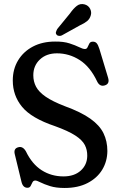

<svg xmlns="http://www.w3.org/2000/svg" viewBox="-20 -919 598 954"><path d="M301 15Q258.5 15 229 5.8Q199.5 -3.5 181.2 -12.8Q163 -22 155.5 -22Q145.5 -22 141.2 -13Q137 -4 132.2 5Q127.5 14 116.5 14Q93.5 14 86.5 -16.5L53 -154.5Q47 -181.5 71.5 -187.5Q93.5 -193.5 109 -166.5Q139 -104 187 -73.2Q235 -42.5 295.5 -42.5Q349 -42.5 381 -71.2Q413 -100 413.5 -144.5Q414 -174 401.5 -198.5Q389 -223 354 -245.8Q319 -268.5 252.5 -292.5Q136.5 -331.5 90 -387.8Q43.5 -444 43.5 -519Q43.5 -575.5 70 -619.2Q96.5 -663 143.8 -687.8Q191 -712.5 253.5 -712.5Q296 -713 325.2 -703.5Q354.5 -694 373 -684.8Q391.5 -675.5 402 -675.5Q411.5 -675.5 415.2 -684.8Q419 -694 424 -703Q429 -712 441.5 -712Q453.5 -712 460.5 -704Q467.5 -696 474 -675.5L517 -533Q526.5 -502 500 -494.5Q476 -487.5 463 -513.5Q428.5 -587 376.2 -620.5Q324 -654 263 -654Q210.5 -654 178 -623.2Q145.5 -592.5 145.5 -545Q145.5 -514 159.2 -488Q173 -462 207 -438.5Q241 -415 302 -391.5Q383 -362 429 -329.2Q475 -296.5 494.2 -257Q513.5 -217.5 513.5 -168.5Q513 -117 487.8 -75.5Q462.5 -34 415 -9.5Q367.5 15 301 15ZM327.5 -852Q345 -877 362 -890Q379 -903 401 -897Q419.5 -891.5 427.8 -875.2Q436 -859 431 -842.5Q426 -825 413 -814.2Q400 -803.5 377 -793L287 -743Q280.5 -740 272.8 -740.8Q265 -741.5 261 -747Q256 -753 258.2 -760.2Q260.5 -767.5 264.5 -775Z"/></svg>

Font: Fraunces 72pt S100
Style: Regular
Weight: 400
Version: Version 1.000; ttfautohint (v1.8.3)